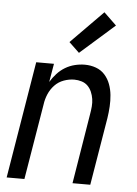

<svg xmlns="http://www.w3.org/2000/svg" viewBox="-54 -809 608 851"><g transform="rotate(5 250.0 -383.5)"><path d="M8 0 94 -520H173L159 -438Q171 -458 187 -475.5Q203 -493 223 -505Q243 -517 265.5 -522.5Q288 -528 310 -528Q336 -528 359.5 -519.5Q383 -511 399 -493Q415 -475 423.5 -452Q432 -429 434.5 -404Q437 -379 435.5 -353Q434 -327 430 -301L380 0H301L352 -312Q355 -329 356.5 -346Q358 -363 355.5 -379.5Q353 -396 346.5 -411Q340 -426 329 -437Q318 -448 302 -453Q286 -458 269 -458Q246 -458 222.5 -449.5Q199 -441 182 -423Q165 -405 155.5 -382.5Q146 -360 143 -337L87 0ZM279 -578 233 -622 376 -767 432 -713Z"/></g></svg>

Font: Iosevka Algr
Style: Italic
Weight: 400
Italic angle: -9°
Monospace: yes
Designer: Belleve Invis
Foundry: Belleve Invis
Version: Version 26.0.2; ttfautohint (v1.8.3)